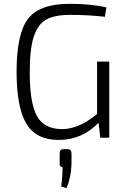

<svg xmlns="http://www.w3.org/2000/svg" viewBox="-20 -722 666 1007"><path d="M553 -399V0H506L497 -78Q409 12 288 12Q170 12 118.5 -73Q67 -158 67 -346Q67 -547 128 -624.5Q189 -702 344 -702Q458 -702 538 -683L530 -634Q440 -644 348 -644Q266 -644 222 -619Q178 -594 157 -529.5Q136 -465 136 -343Q136 -181 174 -113Q212 -45 305 -45Q342 -45 378 -58Q414 -71 435.5 -85Q457 -99 489 -124V-399ZM315 60H333Q355 60 355 82V138Q353 207 329 265L301 256Q308 207 308 154Q291 154 293 135V82Q293 60 315 60Z"/></svg>

Font: Exo 2.0 Light
Style: Regular
Weight: 300
Designer: Natanael Gama
Version: Version 1.001;PS 001.001;hotconv 1.0.70;makeotf.lib2.5.58329